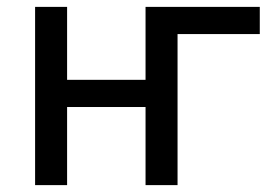

<svg xmlns="http://www.w3.org/2000/svg" viewBox="-20 -538 798 558"><path d="M82 -518H175V-306H403V-518H735V-439H496V0H403V-227H175V0H82Z"/></svg>

Font: IBM Plex Sans Text
Style: Regular
Weight: 450
Designer: Mike Abbink, Paul van der Laan, Pieter van Rosmalen
Foundry: Bold Monday
Version: Version 3.005